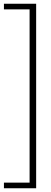

<svg xmlns="http://www.w3.org/2000/svg" viewBox="-20 -759 271 1025"><path d="M1 246V216H138V-709H1V-739H173V246Z"/></svg>

Font: Hanken Grotesk ExtraLight
Style: Regular
Weight: 200
Designer: Alfredo Marco Pradil
Foundry: Hanken Design Co.
Version: Version 3.014